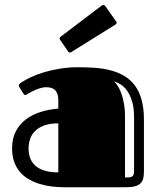

<svg xmlns="http://www.w3.org/2000/svg" viewBox="-20 -787 670 807"><path d="M249 0Q222.7 0 196 -3.4Q169.4 -6.8 145.3 -14.4Q121.1 -22 100.1 -34.2Q79.1 -46.4 63.7 -64.5Q48.3 -82.5 39.6 -106.9Q30.8 -131.3 30.8 -163.1Q30.8 -205.6 46.9 -235.8Q63 -266.1 90.1 -286.1Q117.2 -306.2 152.3 -316.9Q187.5 -327.6 225.1 -330.6V-364.3Q225.1 -383.3 220.2 -394.5Q215.3 -405.8 207.8 -411.4Q200.2 -417 191.2 -418.7Q182.1 -420.4 173.8 -420.4Q164.1 -420.4 153.1 -417.5Q142.1 -414.6 131.8 -410.4Q121.6 -406.2 112.3 -401.4Q103 -396.5 96.7 -392.6Q93.8 -390.6 91.3 -389.2Q88.9 -387.7 86.4 -387.7Q82 -387.7 78.1 -394L61.5 -420.4Q59.1 -423.8 59.1 -427.7Q59.1 -431.6 62.3 -434.6Q65.4 -437.5 68.4 -439.5Q84.5 -450.7 109.4 -462.4Q134.3 -474.1 165.3 -483.4Q196.3 -492.7 232.4 -498.5Q268.6 -504.4 307.1 -504.4Q343.8 -504.4 378.7 -502Q413.6 -499.5 444.6 -491.5Q475.6 -483.4 501.2 -468.5Q526.9 -453.6 545.7 -429.2Q564.5 -404.8 574.7 -369.1Q585 -333.5 585 -283.7V-65.9Q585 -49.8 582 -37.4Q579.1 -24.9 570.8 -16.6Q562.5 -8.3 547.9 -4.2Q533.2 0 509.8 0ZM225.1 -268.6Q189.9 -268.6 166 -259.8Q142.1 -251 127.4 -236.3Q112.8 -221.7 106.4 -202.4Q100.1 -183.1 100.1 -162.6Q100.1 -142.1 106.4 -123.8Q112.8 -105.5 127.4 -91.8Q142.1 -78.1 166 -70.3Q189.9 -62.5 225.1 -62.5ZM505.4 -41Q517.1 -41 524.4 -41.7Q531.7 -42.5 536.1 -45.7Q540.5 -48.8 542 -54.9Q543.5 -61 543.5 -72.3V-294.4Q543.5 -334 535.2 -361.1Q526.9 -388.2 514.4 -405.5Q502 -422.9 487.3 -431.9Q472.7 -440.9 460 -445.3Q465.8 -439 473.9 -427.2Q481.9 -415.5 488.8 -397.5Q495.6 -379.4 500.5 -354.2Q505.4 -329.1 505.4 -296.4ZM280.8 -568.8Q278.8 -567.9 277.3 -566.9Q275.9 -565.9 274.4 -565.9Q269 -565.9 266.1 -570.8L233.4 -618.7Q230.5 -622.1 230.5 -625.5Q230.5 -628.9 234.9 -632.8L407.7 -763.7Q411.1 -766.6 414.6 -766.6Q418 -766.6 421.9 -762.2L466.8 -698.7Q470.2 -694.8 470.2 -691.4Q470.2 -687 465.8 -684.1Z"/></svg>

Font: Fascinate Inline
Style: Regular
Weight: 900
Designer: Astigmatic (AOETI)
Foundry: Astigmatic (AOETI)
Version: Version 1.000